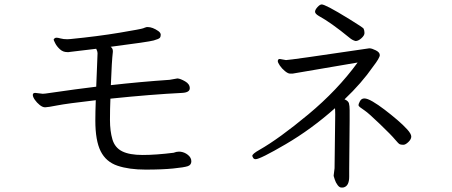

<svg xmlns="http://www.w3.org/2000/svg" viewBox="-20 -777 2040 866"><path d="M745 -417Q613 -408 480 -393Q484 -502 489 -543V-547Q489 -559 479 -566Q650 -588 673 -594.5Q696 -601 700.5 -606Q705 -611 705 -620Q705 -629 694 -637Q668 -655 646 -655H642Q634 -653 626 -649.5Q618 -646 519.5 -629.5Q421 -613 299 -601L284 -600Q266 -600 253.5 -603.5Q241 -607 235 -607Q229 -607 225.5 -603.5Q222 -600 222 -598Q222 -596 229 -582Q236 -568 250 -555Q264 -542 283 -542H290Q293 -542 297 -543L414 -557Q420 -545 420 -537.5Q420 -530 418 -485.5Q416 -441 414 -386Q337 -377 185 -355L173 -354L139 -358Q128 -358 128 -349Q128 -340 137 -327Q146 -314 159 -303.5Q172 -293 183.5 -293Q195 -293 238 -301.5Q281 -310 412 -325Q410 -273 410 -233Q410 -143 434 -95Q458 -47 510 -29.5Q562 -12 636.5 -12Q711 -12 761 -17Q811 -22 827 -27.5Q843 -33 843 -49.5Q843 -66 827.5 -78.5Q812 -91 792 -93H786Q776 -93 763 -88Q683 -78 623.5 -78Q564 -78 531 -94.5Q498 -111 487 -148.5Q476 -186 476 -236Q476 -286 478 -332Q661 -351 802 -358Q836 -360 836 -379Q836 -398 815 -410Q794 -422 782 -423H779Z M1584 -592Q1596 -592 1610 -604.5Q1624 -617 1624 -628Q1624 -639 1620 -648Q1617 -653 1557 -690Q1497 -727 1468 -742Q1439 -757 1431 -757Q1423 -757 1412 -745Q1401 -733 1401 -724Q1401 -715 1418 -705Q1473 -675 1556 -607Q1570 -595 1584 -592ZM1557 -232V-280Q1557 -299 1554 -310.5Q1551 -322 1534 -329Q1611 -402 1663 -477Q1693 -516 1693 -528.5Q1693 -541 1675 -550Q1657 -559 1647 -559H1645Q1287 -506 1270 -506L1242 -511Q1233 -511 1233 -501Q1233 -495 1242 -481.5Q1251 -468 1265 -456.5Q1279 -445 1288 -445H1300L1593 -495Q1502 -370 1370 -260.5Q1238 -151 1150 -101Q1118 -83 1118 -74Q1118 -72 1121.5 -65.5Q1125 -59 1133 -59Q1153 -59 1268.5 -126.5Q1384 -194 1491 -289Q1491 -288 1491.5 -280.5Q1492 -273 1492 -261L1489 -18L1485 14V17Q1486 20 1490 33Q1494 46 1502.5 57.5Q1511 69 1520 69Q1529 69 1531 68Q1555 61 1555 20V-16ZM1835 -161Q1835 -173 1817 -193Q1799 -213 1771.5 -236.5Q1744 -260 1714.5 -282.5Q1685 -305 1661 -319Q1637 -333 1623.5 -333Q1610 -333 1603.5 -320.5Q1597 -308 1597 -303.5Q1597 -299 1603 -294Q1609 -289 1625.5 -278Q1642 -267 1694 -217Q1746 -167 1762 -147.5Q1778 -128 1784 -126Q1790 -124 1799.5 -124Q1809 -124 1822 -136.5Q1835 -149 1835 -161Z"/></svg>

Font: LXGW WenKai TC
Style: Regular
Weight: 400
Designer: LXGW / Fontworks Inc.
Foundry: LXGW / Fontworks Inc.
Version: Version 1.330